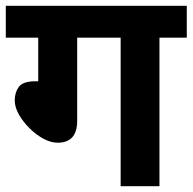

<svg xmlns="http://www.w3.org/2000/svg" viewBox="-20 -642 664 662"><path d="M246.1 -512.2V-226.1Q246.1 -186.5 228.5 -168Q210.9 -149.9 179.2 -149.9Q155.8 -149.9 130.9 -163.1Q105 -176.8 82.5 -199.2Q60.1 -221.2 45.4 -246.6Q30.8 -272.5 30.8 -295.9Q30.8 -322.3 44.4 -341.8Q58.6 -361.8 102.1 -361.8H111.8V-512.2H0V-622.1H624V-512.2H529.8V0H396V-512.2Z"/></svg>

Font: Droid Sans Thai
Style: Bold
Weight: 700
Designer: Steve Matteson
Foundry: Ascender Corporation
Version: Version 1.00